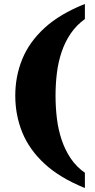

<svg xmlns="http://www.w3.org/2000/svg" viewBox="-20 -801 480 968"><path d="M408 147Q282 96 205 25Q128 -46 92.5 -133Q57 -220 57 -319Q57 -417 92.5 -503.5Q128 -590 205 -660.5Q282 -731 408 -781V-705Q365 -674 336.5 -632Q308 -590 291 -540Q274 -490 267 -434Q260 -378 260 -319Q260 -259 267 -202.5Q274 -146 291 -95.5Q308 -45 336.5 -2.5Q365 40 408 70Z"/></svg>

Font: Noto Serif Tibetan Black
Style: Regular
Weight: 900
Version: Version 2.103